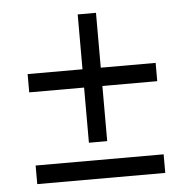

<svg xmlns="http://www.w3.org/2000/svg" viewBox="-45 -703 629 638"><g transform="rotate(-5 270.0 -384.0)"><path d="M237 -659H298V-476H481V-415H298V-231H237V-415H54V-476H237ZM54 -171H481V-109H54Z"/></g></svg>

Font: 3270 Nerd Font Mono
Style: Regular
Weight: 400
Monospace: yes
Version: Version 3.0.1;Nerd Fonts 3.0.0